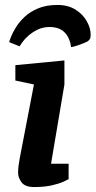

<svg xmlns="http://www.w3.org/2000/svg" viewBox="-20 -749 386 775"><path d="M212 -729Q255 -729 285 -710Q315 -691 330.5 -663Q346 -635 346 -609Q346 -597 343 -592Q340 -587 335 -583Q331 -580 316 -574Q301 -568 286.5 -563.5Q272 -559 267 -559Q264 -582 254 -600.5Q244 -619 226 -629.5Q208 -640 180 -640Q153 -640 131 -629Q109 -618 93.5 -604Q78 -590 69.5 -577.5Q61 -565 59 -562L17 -579Q18 -584 24.5 -600.5Q31 -617 44.5 -639Q58 -661 80 -681.5Q102 -702 134.5 -715.5Q167 -729 212 -729ZM118 6Q81 6 67 -13Q53 -32 53 -52Q53 -67 55.5 -84.5Q58 -102 60 -112L117 -408L42 -424V-486L240 -505V-408L186 -88H257V-26Q254 -24 237 -16Q220 -8 190 -1Q160 6 118 6Z"/></svg>

Font: Faustina Light
Style: Bold Italic
Weight: 700
Italic angle: -8°
Version: Version 1.200